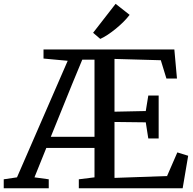

<svg xmlns="http://www.w3.org/2000/svg" viewBox="-55 -1008 1036 1028"><path d="M-35 0V-48L36 -58.5L307.5 -682.5L178 -694.5V-743H878.5L892.5 -587.5H836L806 -685.5L558 -692.5V-410L725.5 -413.5L739 -496.5H794.5V-266.5H739L725.5 -353L558 -355V-55.5L839.5 -65.5L894.5 -192L952.5 -174L923 0H367V-48L451 -58.5V-216H193L129.5 -58.5L206 -48V0ZM217 -275.5H451V-688.5H385.5L331 -557ZM481.5 -800 443.5 -832.5 564 -987.5 639 -928.5Q625.5 -910.5 606.2 -891.2Q587 -872 565.2 -854.2Q543.5 -836.5 522 -822.2Q500.5 -808 482.5 -800Z"/></svg>

Font: Merriweather 20pt
Style: Regular
Weight: 400
Version: Version 2.100